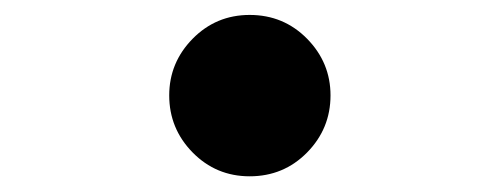

<svg xmlns="http://www.w3.org/2000/svg" viewBox="-20 -476 655 252"><path d="M202.1 -350.8Q202.1 -393.8 232.8 -425.1Q263.6 -456.4 307.7 -456.4Q352.3 -456.4 383.1 -425.1Q413.8 -393.8 413.8 -350.8Q413.8 -307.2 383.1 -275.9Q352.3 -244.6 307.7 -244.6Q263.6 -244.6 232.8 -275.9Q202.1 -307.2 202.1 -350.8Z"/></svg>

Font: Fira Code SemiBold
Style: Regular
Weight: 600
Designer: Carrois Corporate, Edenspiekermann AG, Nikita Prokopov
Foundry: Carrois Corporate, Edenspiekermann AG, Nikita Prokopov
Version: Version 6.002